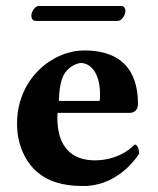

<svg xmlns="http://www.w3.org/2000/svg" viewBox="-20 -613 529 643"><path d="M431 -129C390 -87 336 -76 298 -76C220 -76 172 -121 172 -219C172 -226 173 -230 173 -235H413C437 -235 442 -252 442 -266C442 -351 409 -444 262 -444C157 -444 37 -351 37 -198C37 -140 58 -79 101 -40C139 -6 188 10 259 10C328 10 396 -25 446 -98C446 -111 441 -129 431 -129ZM374 -543C388 -543 400 -563 400 -576C400 -584 396 -593 386 -593H110C97 -593 85 -573 85 -561C85 -552 89 -543 100 -543ZM177 -275C178 -310 183 -348 197 -368C213 -392 240 -402 251 -402C278 -402 315 -376 315 -296C315 -290 315 -277 313 -275Z"/></svg>

Font: Libertinus Serif
Style: Bold
Weight: 700
Designer: Philipp H. Poll, Khaled Hosny
Foundry: Caleb Maclennan
Version: Version 7.050;RELEASE